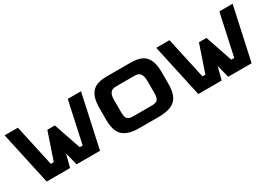

<svg xmlns="http://www.w3.org/2000/svg" viewBox="4 -1449 3069 2199"><g transform="rotate(-30 1538.0 -350.0)"><path d="M864.7 -699.7H1040L887.7 -0.5H578.1L535.2 -168L491.7 -0.5H182.6L29.8 -699.7H205.1L324.7 -152.3H363.8L485.4 -510.3H585L706.5 -152.3H745.6Z M1693.4 -699.7Q1766.1 -699.7 1815.7 -682.9Q1865.2 -666 1894.8 -630.1Q1924.3 -594.2 1937 -543Q1949.7 -491.7 1949.7 -418V-271.5Q1949.7 -124.5 1883.1 -62.3Q1816.4 0 1668 0H1407.7Q1259.3 0 1192.6 -62.3Q1126 -124.5 1126 -271.5V-418Q1126 -491.7 1138.7 -543Q1151.4 -594.2 1180.9 -630.1Q1210.4 -666 1260 -682.9Q1309.6 -699.7 1382.3 -699.7ZM1757.3 -261.7V-427.2Q1757.3 -485.4 1735.6 -516.1Q1713.9 -546.9 1664.1 -546.9H1411.1Q1361.3 -546.9 1339.6 -516.1Q1317.9 -485.4 1317.9 -427.2V-261.7Q1317.9 -196.8 1339.1 -174.6Q1360.4 -152.3 1412.1 -152.3H1663.1Q1714.8 -152.3 1736.1 -174.6Q1757.3 -196.8 1757.3 -261.7Z M2869.6 -699.7H3044.9L2892.6 -0.5H2583L2540 -168L2496.6 -0.5H2187.5L2034.7 -699.7H2210L2329.6 -152.3H2368.7L2490.2 -510.3H2589.8L2711.4 -152.3H2750.5Z"/></g></svg>

Font: Wadik
Style: Bold
Weight: 700
Designer: Sasha Pavljenko
Version: Version 1.001;Fontself Maker 3.5.4